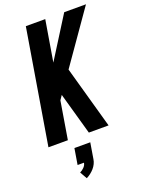

<svg xmlns="http://www.w3.org/2000/svg" viewBox="-179 -821 884 1161"><g transform="rotate(-20 263.0 -240.0)"><path d="M17 0 139 -735H264L220 -471L386 -735H526L292 -400L404 0H277L201 -270L182 -242L142 0ZM171 255 145 209Q160 202 172.5 189Q185 176 187 161H146L163 58H265L248 161Q246 175 239 189.5Q232 204 221.5 216Q211 228 198 238Q185 248 171 255Z"/></g></svg>

Font: Iosevka SS04 Extrabold
Style: Italic
Weight: 800
Italic angle: -9°
Monospace: yes
Designer: Belleve Invis
Foundry: Belleve Invis
Version: Version 19.0.0; ttfautohint (v1.8.4)